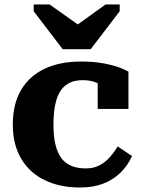

<svg xmlns="http://www.w3.org/2000/svg" viewBox="-20 -824 637 855"><path d="M259 -605H384L513 -774V-804H450L283 -684L369 -685L201 -804H130V-774ZM362 -74Q397 -74 423.5 -88Q450 -102 470 -125Q490 -148 504 -172L568 -129Q549 -87 516.5 -55Q484 -23 439 -6Q394 11 336 11Q247 11 179.5 -21.5Q112 -54 74.5 -117Q37 -180 37 -270Q37 -360 73.5 -422.5Q110 -485 178 -517.5Q246 -550 341 -550Q398 -550 440.5 -542Q483 -534 511 -523.5Q539 -513 552 -505V-339H415V-486Q428 -486 436 -479.5Q444 -473 447.5 -463.5Q451 -454 450.5 -445Q450 -436 448 -431Q431 -447 406.5 -457Q382 -467 349 -467Q303 -467 274 -445.5Q245 -424 231.5 -380Q218 -336 218 -270Q218 -219 226.5 -182Q235 -145 252.5 -121Q270 -97 297.5 -85.5Q325 -74 362 -74Z"/></svg>

Font: Roboto Serif
Style: Bold
Weight: 700
Designer: Greg Gazdowicz
Foundry: Commercial Type
Version: Version 1.008